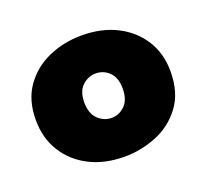

<svg xmlns="http://www.w3.org/2000/svg" viewBox="-74 -787 582 540"><g transform="rotate(-20 216.5 -517.0)"><path d="M216 -336Q156 -336 111 -359Q66 -382 40.5 -423Q15 -464 15 -518Q15 -577 43 -617Q71 -657 117 -677.5Q163 -698 217 -698Q277 -698 322 -675Q367 -652 392.5 -611.5Q418 -571 418 -518Q418 -454 387.5 -413.5Q357 -373 310.5 -354.5Q264 -336 216 -336ZM218 -451Q241 -451 258 -468Q275 -485 275 -518Q275 -551 258 -567.5Q241 -584 218 -584Q195 -584 177.5 -567.5Q160 -551 160 -518Q160 -485 177.5 -468Q195 -451 218 -451Z"/></g></svg>

Font: Paytone One
Style: Regular
Weight: 400
Designer: Vernon Adams
Foundry: Vernon Adams
Version: Version 1.002; ttfautohint (v1.8.4.7-5d5b);gftools[0.9.23]